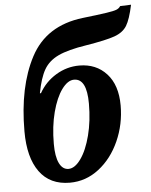

<svg xmlns="http://www.w3.org/2000/svg" viewBox="-55 -817 685 873"><g transform="rotate(-5 288.0 -381.0)"><path d="M43 -240Q43 -444 113.5 -577.5Q184 -711 351 -731Q428 -740 461.5 -745Q495 -750 507.5 -755Q520 -760 526 -770L576 -772Q562 -706 544.5 -677.5Q527 -649 488 -635Q449 -621 357 -606Q273 -593 228.5 -572Q184 -551 162.5 -513.5Q141 -476 128 -407H133Q161 -457 210.5 -487Q260 -517 317 -517Q394 -517 441.5 -465Q489 -413 489 -320Q489 -234 455 -158Q421 -82 361.5 -36Q302 10 229 10Q138 10 90.5 -55.5Q43 -121 43 -240ZM346 -341Q346 -455 288 -455Q259 -455 232 -418Q205 -381 188 -316.5Q171 -252 171 -172Q171 -114 186 -83.5Q201 -53 228 -53Q257 -53 284.5 -91.5Q312 -130 329 -196Q346 -262 346 -341Z"/></g></svg>

Font: Noto Serif CondExtraBold
Style: Italic
Weight: 800
Width: 3
Italic angle: -12°
Designer: Monotype Design Team
Foundry: Monotype Imaging Inc.
Version: Version 1.001